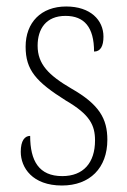

<svg xmlns="http://www.w3.org/2000/svg" viewBox="-20 -562 392 592"><path d="M171 10C257 10 311 -44 311 -131C311 -196 286 -240 200 -289C130 -330 96 -364 96 -421C96 -473 122 -513 182 -513C240 -513 270 -478 270 -403C290 -403 299 -420 299 -449C299 -500 259 -542 184 -542C107 -542 59 -493 59 -418C59 -346 91 -310 183 -252C257 -209 273 -176 273 -129C273 -60 237 -19 172 -19C100 -19 73 -66 73 -143C56 -143 44 -128 44 -94C44 -45 80 10 171 10Z"/></svg>

Font: Noto Serif Georgian Condensed ExtraLight
Style: Regular
Weight: 200
Width: 3
Designer: Monotype Design Team, Akaki Razmadze
Foundry: Google LLC
Version: Version 2.003